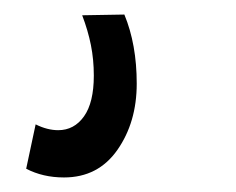

<svg xmlns="http://www.w3.org/2000/svg" viewBox="-20 -24 325 264"><path d="M16 208 29 147Q45 155 60 155Q82 155 95.5 136Q109 117 109 80Q109 58 105 38Q101 18 93 -3L151 -4Q168 37 168 91Q168 144 141.5 182Q115 220 68 220Q39 220 16 208Z"/></svg>

Font: Georama Condensed Medium
Style: Italic
Weight: 500
Width: 3
Italic angle: -9°
Designer: Jean-Baptiste Levee
Foundry: Production Type
Version: Version 1.000